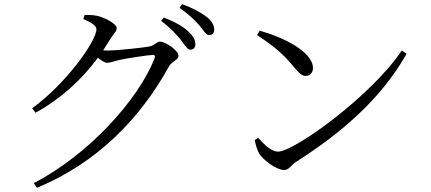

<svg xmlns="http://www.w3.org/2000/svg" viewBox="-20 -828 2040 908"><path d="M834 -641C854 -615 866 -593 880 -593C895 -593 904 -603 904 -619C904 -639 895 -656 870 -680C845 -703 807 -725 755 -745L742 -729C786 -697 813 -666 834 -641ZM921 -710C943 -685 953 -662 970 -662C984 -662 993 -671 993 -688C993 -709 982 -729 955 -750C930 -768 893 -790 841 -808L829 -791C875 -758 899 -735 921 -710ZM140 38 155 60C437 -57 640 -263 778 -512C792 -538 824 -544 824 -564C824 -590 762 -631 737 -631C720 -631 714 -614 686 -608C659 -603 536 -589 488 -589L468 -590L502 -644C518 -670 532 -679 532 -696C532 -714 479 -744 440 -753C417 -758 398 -757 380 -757L374 -738C409 -723 436 -707 436 -690C436 -632 288 -428 132 -316L148 -295C265 -359 365 -449 443 -555C460 -541 475 -531 487 -531C501 -531 521 -539 542 -544C578 -552 681 -568 703 -568C712 -568 715 -564 711 -552C633 -354 398 -96 140 38Z M1208 -683 1196 -662C1284 -604 1322 -569 1370 -511C1396 -480 1409 -469 1425 -469C1446 -469 1460 -484 1460 -506C1460 -583 1322 -651 1208 -683ZM1880 -589C1738 -376 1372 -111 1295 -111C1263 -111 1231 -143 1201 -176L1185 -166C1187 -150 1196 -118 1206 -101C1226 -71 1286 -24 1325 -24C1347 -24 1358 -49 1378 -61C1597 -201 1783 -361 1903 -574Z"/></svg>

Font: Noto Serif CJK KR
Style: Regular
Weight: 400
Designer: Ryoko NISHIZUKA 西塚涼子 (kana & ideographs); Frank Grießhammer (Latin, Greek & Cyrillic); Wenlong ZHANG 张文龙 (bopomofo); San
Foundry: Adobe
Version: Version 2.001;hotconv 1.1.0;makeotfexe 2.6.0